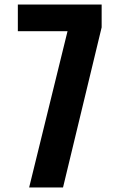

<svg xmlns="http://www.w3.org/2000/svg" viewBox="-20 -830 521 850"><path d="M279 -692H59V-810H430V-709L259 0H109Z"/></svg>

Font: Oswald SemiBold
Style: Regular
Weight: 400
Version: Version